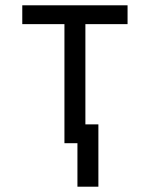

<svg xmlns="http://www.w3.org/2000/svg" viewBox="-20 -540 565 724"><path d="M272 164V0H223V-449H64V-520H461V-449H302V-71H351V164Z"/></svg>

Font: Iosevka Pride
Style: Regular
Weight: 400
Monospace: yes
Designer: Belleve Invis
Foundry: Belleve Invis
Version: Version 30.3.1; ttfautohint (v1.8.4)